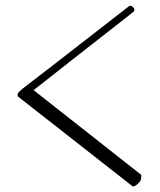

<svg xmlns="http://www.w3.org/2000/svg" viewBox="-20 -704 568 683"><path d="M482.4 -82V-75.2Q482.4 -69.3 481 -64.5Q479.5 -59.6 475.6 -55.7Q467.8 -46.9 462.2 -43.7Q456.5 -40.5 452.6 -40.5L44.9 -359.9Q42.5 -360.8 42.5 -367.7Q42.5 -372.6 51.3 -380.6Q60.1 -388.7 74.2 -399.4Q121.1 -435.1 164.1 -468.5Q207 -502 250.5 -535.6Q293.9 -569.3 339.8 -605Q385.7 -640.6 438.5 -681.6Q440.4 -682.6 441.2 -683.1Q441.9 -683.6 442.9 -683.6Q445.8 -683.6 449.7 -681.6Q451.7 -679.7 454.8 -676.5Q458 -673.3 458 -669.9Q458 -667.5 457.5 -666Q457 -664.6 454.6 -662.1Q454.6 -662.1 451.9 -659.9Q449.2 -657.7 438.2 -648.9Q427.2 -640.1 404.8 -622.6Q382.3 -605 342.8 -574.2Q303.2 -543.5 243.9 -496.8Q184.6 -450.2 99.6 -383.3Z"/></svg>

Font: IM FELL French Canon SC
Style: Regular
Weight: 400
Designer: Igino Marini
Foundry: Igino Marini
Version: 3.00